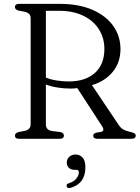

<svg xmlns="http://www.w3.org/2000/svg" viewBox="-20 -720 724 996"><path d="M605 -465Q605 -396.5 565 -347.5Q525 -298.5 457 -278.5L596.5 -70.5Q606 -56.5 619 -48.8Q632 -41 650.5 -37Q671 -32.5 677.5 -28.2Q684 -24 684 -16.5Q684 0 661.5 0H485.5Q463.5 0 463.5 -16.5Q463.5 -27.5 480.5 -32L502.5 -35.5Q525.5 -40 510 -64.5L381 -263Q363 -260.5 347 -260.5Q313.5 -260.5 279.5 -265.8Q245.5 -271 218 -281.5V-75Q218 -46 248.5 -40.5L293.5 -35Q311.5 -30 311.5 -16.5Q311.5 0 290 0H79.5Q57.5 0 57.5 -16.5Q57.5 -30 77 -35L107.5 -41Q139 -47.5 139 -75V-625Q139 -652.5 107.5 -659L77 -665Q57.5 -670 57.5 -683.5Q57.5 -700 79.5 -700H288Q389 -700 459.8 -669Q530.5 -638 567.8 -585Q605 -532 605 -465ZM218 -664V-317.5Q245 -306.5 277.2 -302Q309.5 -297.5 336.5 -297.5Q423.5 -297.5 472.5 -342Q521.5 -386.5 521.5 -466Q521.5 -523 493.2 -567.8Q465 -612.5 412.2 -638.2Q359.5 -664 286 -664ZM366.5 161Q347 161 336.8 150Q326.5 139 326.5 123Q326.5 105 339.5 93.2Q352.5 81.5 372 81.5Q393.5 81.5 408.2 97.2Q423 113 423 148Q423 232.5 346 254.5Q330 259 326 247Q322 235 337.5 230.5Q363 222.5 376 206.5Q389 190.5 389 173.5Q389 161 376 161Z"/></svg>

Font: Fraunces 9pt Soft Light
Style: Regular
Weight: 300
Version: Version 1.000;[0bf87f6ff]